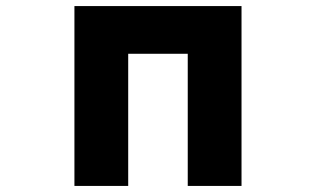

<svg xmlns="http://www.w3.org/2000/svg" viewBox="-20 -548 1040 632"><path d="M598 -371V64H775V-528H225V64H402V-371Z"/></svg>

Font: LINE Seed JP_OTF ExtraBold
Style: Regular
Weight: 800
Designer: LY Corporation & Fontrix & Fontworks
Version: Version 1.013